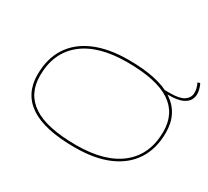

<svg xmlns="http://www.w3.org/2000/svg" viewBox="-158 -1077 1459 1344"><g transform="rotate(30 571.0 -405.0)"><path d="M572 10Q328 10 210 -69Q92 -148 92 -302Q92 -432 151 -523Q210 -614 322.5 -662Q435 -710 594 -710Q839 -710 956.5 -631Q1074 -552 1074 -398Q1074 -269 1015 -177.5Q956 -86 844 -38Q732 10 572 10ZM572 -9Q805 -9 930 -110Q1055 -211 1055 -396Q1055 -543 942.5 -617Q830 -691 594 -691Q361 -691 236 -590Q111 -489 111 -304Q111 -157 223.5 -83Q336 -9 572 -9ZM921 -636 913 -653H963Q1037 -653 1071 -675.5Q1105 -698 1107.5 -735Q1110 -772 1089 -814L1108 -820Q1124 -789 1128 -756.5Q1132 -724 1118 -696.5Q1104 -669 1066.5 -652.5Q1029 -636 961 -636Z"/></g></svg>

Font: Georama Extra Expanded Thin
Style: Italic
Weight: 100
Width: 8
Italic angle: -9°
Designer: Jean-Baptiste Levee
Foundry: Production Type
Version: Version 1.000